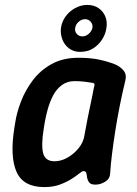

<svg xmlns="http://www.w3.org/2000/svg" viewBox="-20 -748 557 781"><path d="M160 13Q75 13 47.5 -48.5Q20 -110 38 -225L42 -250Q48 -290 65.5 -335.5Q83 -381 113.5 -421.5Q144 -462 190 -487.5Q236 -513 299 -513Q348 -513 383 -505.5Q418 -498 446 -487Q467 -479 481.5 -462.5Q496 -446 490 -421Q478 -372 467.5 -319.5Q457 -267 449 -216Q441 -165 435.5 -120.5Q430 -76 428 -42Q427 -21 408 -9Q389 3 368 3Q351 3 344 -4.5Q337 -12 334 -27Q333 -39 330.5 -45.5Q328 -52 320 -52Q314 -52 302 -42Q290 -32 270 -19.5Q250 -7 223 3Q196 13 160 13ZM202 -92Q228 -92 254 -106.5Q280 -121 300 -145.5Q320 -170 324 -200Q330 -233 336 -264.5Q342 -296 349 -327.5Q356 -359 362 -392Q369 -410 356 -411Q346 -413 326 -415.5Q306 -418 283 -418Q253 -418 231 -401.5Q209 -385 195.5 -358.5Q182 -332 174 -303Q166 -274 162 -250L158 -225Q147 -158 155.5 -125Q164 -92 202 -92ZM228 -635Q232 -661 247.5 -682Q263 -703 286.5 -715.5Q310 -728 335 -728Q361 -728 380 -715.5Q399 -703 408 -682Q417 -661 413 -635Q410 -611 396 -588.5Q382 -566 359.5 -551.5Q337 -537 305 -537Q280 -537 261 -551Q242 -565 233.5 -588Q225 -611 228 -635ZM286 -635Q283 -621 292 -610.5Q301 -600 315 -600Q329 -600 341 -610.5Q353 -621 356 -635Q358 -649 349 -659.5Q340 -670 326 -670Q312 -670 300 -659.5Q288 -649 286 -635Z"/></svg>

Font: Winky Sans Medium
Style: Italic
Weight: 500
Italic angle: -8.97852°
Designer: Simon Atzbach
Foundry: typofactur
Version: Version 1.205